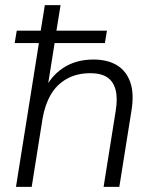

<svg xmlns="http://www.w3.org/2000/svg" viewBox="-20 -725 600 745"><path d="M42 0 131 -558H37L45 -606H138L154 -705H215L199 -606H395L387 -558H192L162 -370H150Q175 -428 224.5 -461Q274 -494 343 -494Q397 -494 433.5 -472Q470 -450 485.5 -406Q501 -362 490 -295L443 0H382L429 -295Q437 -344 428.5 -376.5Q420 -409 396 -425Q372 -441 331 -441Q278 -441 239 -419Q200 -397 177 -357.5Q154 -318 145 -264L103 0Z"/></svg>

Font: Nunito Sans 12pt Light
Style: Italic
Weight: 300
Italic angle: -9°
Designer: Vernon Adams
Foundry: Vernon Adams
Version: Version 3.101;gftools[0.9.27]